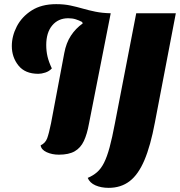

<svg xmlns="http://www.w3.org/2000/svg" viewBox="-20 -724 868 926"><path d="M264 22Q231 22 205 10Q179 -2 176 -23Q199 -34 207.5 -57Q216 -80 226 -129L290 -468Q299 -517 322 -552Q345 -587 379 -611L376 -618Q361 -626 345 -631Q329 -636 309 -636Q261 -636 232 -601.5Q203 -567 203 -507Q203 -478 209 -452Q215 -426 230 -394Q217 -380 198.5 -374Q180 -368 165 -368Q101 -368 69 -408Q37 -448 37 -502Q37 -550 61 -596.5Q85 -643 132.5 -673.5Q180 -704 251 -704Q289 -704 319.5 -697.5Q350 -691 379.5 -682.5Q409 -674 441 -667.5Q473 -661 514 -660L409 -127Q400 -77 384.5 -44Q369 -11 340.5 5.5Q312 22 264 22ZM504 182Q468 182 440.5 170Q413 158 403 134Q429 123 448 106.5Q467 90 481.5 61.5Q496 33 508.5 -13Q521 -59 534 -128L637 -660H828L727 -133Q706 -21 676.5 48.5Q647 118 605 150Q563 182 504 182Z"/></svg>

Font: Sansita Swashed
Style: Bold
Weight: 700
Designer: Pablo Cosgaya
Foundry: Omnibus-Type
Version: Version 1.003; ttfautohint (v1.8.3)